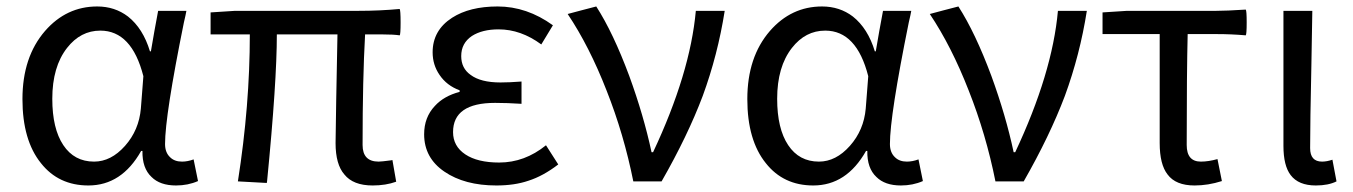

<svg xmlns="http://www.w3.org/2000/svg" viewBox="-20 -564 4206 597"><path d="M254.9 12.7Q162.1 12.7 107.4 -56.6Q49.8 -127.9 49.8 -255.9Q49.8 -386.7 120.1 -467.8Q186.5 -543.9 282.2 -543.9Q336.9 -543.9 377.9 -512.7Q424.8 -475.6 446.3 -404.3H449.2L460 -466.8L471.7 -530.3H559.6Q557.6 -518.6 551.8 -494.1Q493.2 -205.1 493.2 -116.2Q493.2 -89.8 508.8 -75.2Q522.5 -61.5 545.9 -61.5Q563.5 -61.5 582 -68.4L595.7 -1Q564.5 12.7 527.3 12.7Q477.5 12.7 451.2 -13.7Q421.9 -41 422.9 -94.7H418.9Q358.4 12.7 254.9 12.7ZM272.5 -61.5Q325.2 -61.5 368.7 -110.4Q412.1 -159.2 418 -226.6L421.9 -276.4L425.8 -327.1Q389.6 -468.8 292 -468.8Q230.5 -468.8 188.5 -415Q142.6 -356.4 142.6 -256.8Q142.6 -164.1 176.8 -112.8Q210.9 -61.5 272.5 -61.5Z M1138.7 12.7Q1078.1 12.7 1050.8 -21.5Q1023.4 -52.7 1023.4 -119.1Q1023.4 -145.5 1025.4 -252.9Q1028.3 -394.5 1029.3 -457H840.8Q840.8 -309.6 810.5 -1Q809.6 2.9 809.6 4.9L719.7 0Q756.8 -236.3 756.8 -457H634.8V-525.4L710.9 -530.3H966.8H1094.7Q1160.2 -530.3 1222.7 -536.1Q1225.6 -532.2 1225.6 -494.1Q1225.6 -456.1 1222.7 -454.1Q1204.1 -457 1168.9 -457H1115.2Q1107.4 -318.4 1107.4 -113.3Q1107.4 -61.5 1157.2 -61.5Q1166 -61.5 1195.3 -65.4Q1198.2 -66.4 1200.2 -66.4L1211.9 1Q1179.7 12.7 1138.7 12.7Z M1523.4 12.7Q1424.8 12.7 1361.8 -30.3Q1298.8 -73.2 1298.8 -146.5Q1298.8 -199.2 1332 -234.4Q1360.4 -265.6 1409.2 -278.3V-283.2Q1369.1 -297.9 1346.7 -331.1Q1325.2 -362.3 1325.2 -401.4Q1325.2 -469.7 1385.7 -508.8Q1440.4 -543.9 1527.3 -543.9Q1618.2 -543.9 1699.2 -485.4L1663.1 -425.8Q1599.6 -472.7 1530.3 -472.7Q1479.5 -472.7 1447.3 -452.1Q1414.1 -429.7 1414.1 -389.6Q1414.1 -351.6 1443.4 -331.1Q1474.6 -307.6 1536.1 -307.6Q1563.5 -307.6 1601.6 -310.5V-241.2Q1556.6 -244.1 1519.5 -244.1Q1388.7 -244.1 1388.7 -153.3Q1388.7 -109.4 1426.8 -84Q1464.8 -58.6 1532.2 -58.6Q1611.3 -58.6 1677.7 -112.3L1715.8 -52.7Q1668.9 -16.6 1623 -2Q1580.1 12.7 1523.4 12.7Z M1949.2 0Q1919.9 -146.5 1866.2 -282.2Q1812.5 -419.9 1745.1 -520.5L1789.1 -532.2L1834 -543.9Q1886.7 -461.9 1936.5 -328.1Q1981.4 -205.1 2005.9 -90.8H2010.7Q2126 -335.9 2143.6 -530.3H2233.4Q2211.9 -393.6 2165 -265.6Q2118.2 -141.6 2037.1 0Z M2508.8 12.7Q2416 12.7 2361.3 -56.6Q2303.7 -127.9 2303.7 -255.9Q2303.7 -386.7 2374 -467.8Q2440.4 -543.9 2536.1 -543.9Q2590.8 -543.9 2631.8 -512.7Q2678.7 -475.6 2700.2 -404.3H2703.1L2713.9 -466.8L2725.6 -530.3H2813.5Q2811.5 -518.6 2805.7 -494.1Q2747.1 -205.1 2747.1 -116.2Q2747.1 -89.8 2762.7 -75.2Q2776.4 -61.5 2799.8 -61.5Q2817.4 -61.5 2835.9 -68.4L2849.6 -1Q2818.4 12.7 2781.2 12.7Q2731.4 12.7 2705.1 -13.7Q2675.8 -41 2676.8 -94.7H2672.9Q2612.3 12.7 2508.8 12.7ZM2526.4 -61.5Q2579.1 -61.5 2622.6 -110.4Q2666 -159.2 2671.9 -226.6L2675.8 -276.4L2679.7 -327.1Q2643.6 -468.8 2545.9 -468.8Q2484.4 -468.8 2442.4 -415Q2396.5 -356.4 2396.5 -256.8Q2396.5 -164.1 2430.7 -112.8Q2464.8 -61.5 2526.4 -61.5Z M3075.2 0Q3045.9 -146.5 2992.2 -282.2Q2938.5 -419.9 2871.1 -520.5L2915 -532.2L2960 -543.9Q3012.7 -461.9 3062.5 -328.1Q3107.4 -205.1 3131.8 -90.8H3136.7Q3252 -335.9 3269.5 -530.3H3359.4Q3337.9 -393.6 3291 -265.6Q3244.1 -141.6 3163.1 0Z M3694.3 12.7Q3635.7 12.7 3610.4 -21.5Q3585.9 -52.7 3585.9 -119.1V-458H3408.2V-525.4L3484.4 -530.3H3668.9H3761.7Q3793 -530.3 3853.5 -534.2Q3856.4 -531.2 3856.4 -494.1Q3856.4 -457 3853.5 -454.1Q3808.6 -458 3763.7 -458H3672.9Q3669.9 -337.9 3669.9 -113.3Q3669.9 -61.5 3713.9 -61.5Q3737.3 -61.5 3765.6 -69.3L3779.3 -1Q3736.3 12.7 3694.3 12.7Z M4071.3 12.7Q4017.6 12.7 3993.2 -19.5Q3970.7 -48.8 3970.7 -110.4V-320.3V-530.3H4060.5Q4059.6 -475.6 4057.6 -362.3Q4053.7 -182.6 4053.7 -103.5Q4053.7 -61.5 4090.8 -61.5Q4105.5 -61.5 4123 -67.4L4135.7 0Q4110.4 12.7 4071.3 12.7Z"/></svg>

Font: Bpmf GenSeki Gothic R
Style: R
Weight: 400
Foundry: But Ko
Version: Version 1.320